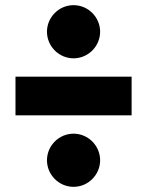

<svg xmlns="http://www.w3.org/2000/svg" viewBox="-20 -704 570 744"><path d="M265 -684C208 -684 162 -637 162 -581C162 -525 208 -478 265 -478C322 -478 368 -525 368 -581C368 -637 322 -684 265 -684ZM40 -257H490V-407H40ZM265 -186C208 -186 162 -139 162 -83C162 -27 208 20 265 20C322 20 368 -27 368 -83C368 -139 322 -186 265 -186Z"/></svg>

Font: Fira Sans Heavy
Style: Regular
Weight: 900
Designer: bBox Type GmbH & Carrois Corporate GbR & Edenspiekermann AG
Foundry: bBox Type GmbH & Carrois Corporate GbR & Edenspiekermann AG
Version: Version 4.300;PS 004.300;hotconv 1.0.88;makeotf.lib2.5.64775